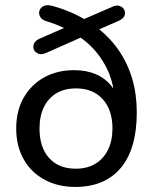

<svg xmlns="http://www.w3.org/2000/svg" viewBox="-20 -729 605 758"><path d="M277 9Q208 9 155 -20Q102 -49 73 -101Q44 -153 44 -222Q44 -291 73 -342.5Q102 -394 153.5 -423Q205 -452 273 -452Q321 -452 358.5 -436Q396 -420 421.5 -387.5Q447 -355 457 -303H434Q435 -399 395.5 -471Q356 -543 290 -586H311L162 -520Q144 -512 131.5 -517Q119 -522 114 -532.5Q109 -543 114 -556Q119 -569 138 -577L245 -624L248 -611Q229 -621 208 -629.5Q187 -638 164 -645Q146 -650 139 -662Q132 -674 135.5 -686Q139 -698 151 -704.5Q163 -711 182 -707Q223 -696 258 -681Q293 -666 324 -647L299 -648L423 -702Q440 -710 452.5 -705.5Q465 -701 470.5 -690Q476 -679 471.5 -667Q467 -655 449 -647L360 -608L363 -620Q414 -581 449 -530Q484 -479 502 -418Q520 -357 520 -285Q520 -214 504.5 -159.5Q489 -105 458 -67.5Q427 -30 382 -10.5Q337 9 277 9ZM279 -63Q324 -63 356.5 -82.5Q389 -102 406.5 -138Q424 -174 424 -222Q424 -295 385.5 -337.5Q347 -380 280 -380Q235 -380 203 -361Q171 -342 153.5 -306.5Q136 -271 136 -222Q136 -147 174 -105Q212 -63 279 -63Z"/></svg>

Font: Nunito Medium
Style: Regular
Weight: 500
Designer: Vernon Adams
Foundry: Vernon Adams
Version: Version 3.601